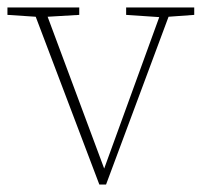

<svg xmlns="http://www.w3.org/2000/svg" viewBox="-30 -486 542 516"><path d="M492 -466V-446L423 -441L255 10H237L66 -441L-10 -446V-466H183V-446L98 -441L250 -33L398 -440L309 -446V-466Z"/></svg>

Font: TypoPRO Source Serif Pro
Style: Regular
Weight: 200
Designer: Frank Grießhammer
Foundry: Adobe Systems Incorporated
Version: Version 1.017;PS (version unavailable);hotconv 1.0.79;makeot